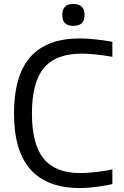

<svg xmlns="http://www.w3.org/2000/svg" viewBox="-20 -945 629 974"><path d="M352 -814Q324 -814 310 -827Q296 -840 296 -869Q296 -925 352 -925Q409 -925 409 -869Q409 -840 394.5 -827Q380 -814 352 -814ZM386 9Q51 9 51 -368Q51 -562 134 -656Q217 -750 385 -750Q419 -750 462.5 -745.5Q506 -741 550 -733V-657Q502 -665 463.5 -669Q425 -673 395 -673Q264 -673 203 -600.5Q142 -528 142 -369Q142 -213 201.5 -140Q261 -67 388 -67Q404 -67 425.5 -68.5Q447 -70 469.5 -72.5Q492 -75 513.5 -78.5Q535 -82 550 -86V-11Q515 -3 469 3Q423 9 386 9Z"/></svg>

Font: Encode Sans Normal
Style: Regular
Weight: 400
Designer: Pablo Impallari, Andres Torresi
Foundry: Pablo Impallari, Andres Torresi
Version: Version 1.000; ttfautohint (v1.00) -l 8 -r 50 -G 200 -x 14 -